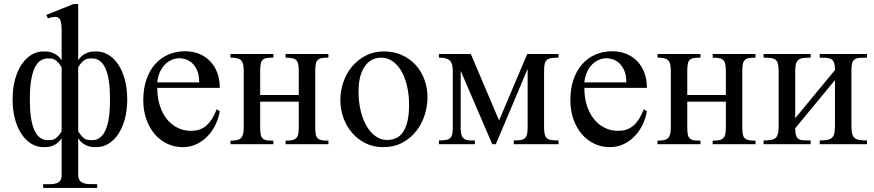

<svg xmlns="http://www.w3.org/2000/svg" viewBox="-20 -715 4333 952"><path d="M610.8 -222.2Q610.8 -168 598.9 -124.3Q586.9 -80.6 566.2 -49.8Q545.4 -19 517.6 -2.2Q489.7 14.6 458 14.6Q449.7 14.6 438.5 13.9Q427.2 13.2 415 8.8Q402.8 4.4 390.4 -4.6Q377.9 -13.7 367.7 -29.8V149.9Q367.7 169.4 375 179.4Q382.3 189.5 395.3 193.6Q408.2 197.8 425.3 198Q442.4 198.2 461.9 198.2V216.8H193.8V198.2H229.5Q246.6 198.2 259 194.3Q271.5 190.4 278.6 180.7Q285.6 170.9 285.6 151.4V-29.8Q275.4 -13.7 262.9 -4.6Q250.5 4.4 238.3 8.8Q226.1 13.2 214.8 13.9Q203.6 14.6 195.3 14.6Q163.6 14.6 135.7 -2.2Q107.9 -19 87.2 -49.8Q66.4 -80.6 54.4 -124.3Q42.5 -168 42.5 -222.2Q42.5 -276.4 54.4 -320.3Q66.4 -364.3 87.2 -395.3Q107.9 -426.3 135.7 -443.1Q163.6 -460 195.3 -460Q203.6 -460 214.8 -459.2Q226.1 -458.5 238.3 -454.1Q250.5 -449.7 262.9 -440.9Q275.4 -432.1 285.6 -416V-564Q285.6 -599.1 279.3 -615.2Q272.9 -631.3 253.4 -631.3Q246.6 -631.3 237.5 -629.6Q228.5 -627.9 217.8 -623.5L209.5 -641.1L344.2 -694.8H367.7V-416Q377.9 -432.1 390.4 -440.9Q402.8 -449.7 415 -454.1Q427.2 -458.5 438.5 -459.2Q449.7 -460 458 -460Q489.7 -460 517.6 -443.1Q545.4 -426.3 566.2 -395.3Q586.9 -364.3 598.9 -320.3Q610.8 -276.4 610.8 -222.2ZM525.4 -222.2Q525.4 -241.2 524.4 -263.9Q523.4 -286.6 520.5 -309.1Q517.6 -331.5 511.5 -352.5Q505.4 -373.5 495.6 -389.6Q485.8 -405.8 471.2 -415.5Q456.5 -425.3 436 -425.3Q426.3 -425.3 418.5 -424.6Q410.6 -423.8 402.8 -419.7Q395 -415.5 386.5 -406.7Q377.9 -397.9 367.7 -381.8V-63.5Q377.9 -47.4 386.5 -38.6Q395 -29.8 402.8 -25.6Q410.6 -21.5 418.5 -20.8Q426.3 -20 436 -20Q456.5 -20 471.2 -29.5Q485.8 -39.1 495.6 -55.2Q505.4 -71.3 511.5 -92Q517.6 -112.8 520.5 -135.3Q523.4 -157.7 524.4 -180.4Q525.4 -203.1 525.4 -222.2ZM285.6 -381.8Q275.4 -397.9 266.8 -406.7Q258.3 -415.5 250.5 -419.7Q242.7 -423.8 234.9 -424.6Q227.1 -425.3 217.8 -425.3Q197.3 -425.3 182.6 -415.5Q168 -405.8 158 -389.6Q147.9 -373.5 142.1 -352.5Q136.2 -331.5 133.1 -309.1Q129.9 -286.6 128.9 -263.9Q127.9 -241.2 127.9 -222.2Q127.9 -202.6 128.9 -180.2Q129.9 -157.7 133.1 -135.3Q136.2 -112.8 142.1 -92Q147.9 -71.3 158 -55.2Q168 -39.1 182.6 -29.5Q197.3 -20 217.8 -20Q227.1 -20 234.9 -20.8Q242.7 -21.5 250.5 -25.6Q258.3 -29.8 266.8 -38.6Q275.4 -47.4 285.6 -63.5Z M967.8 -306.6Q967.8 -343.8 957 -366.9Q946.3 -390.1 931.2 -403.3Q916 -416.5 899.4 -421.4Q882.8 -426.3 870.6 -426.3Q851.1 -426.3 832.3 -418.5Q813.5 -410.6 798.3 -395.5Q783.2 -380.4 772.9 -357.9Q762.7 -335.4 759.8 -306.6ZM1069.8 -163.6Q1064.5 -130.9 1049.6 -98.9Q1034.7 -66.9 1011.2 -41.7Q987.8 -16.6 956.1 -1Q924.3 14.6 885.7 14.6Q846.2 14.6 810.5 -1.7Q774.9 -18.1 748.3 -48.6Q721.7 -79.1 706.1 -122.1Q690.4 -165 690.4 -218.8Q690.4 -275.4 705.8 -320.3Q721.2 -365.2 748.8 -396.5Q776.4 -427.7 814.5 -444.3Q852.5 -460.9 897.9 -460.9Q935.1 -460.9 966.6 -448.5Q998 -436 1021 -412.6Q1043.9 -389.2 1056.9 -355.5Q1069.8 -321.8 1069.8 -279.3H759.8Q759.8 -229.5 772.9 -189.9Q786.1 -150.4 808.6 -123Q831.1 -95.7 860.6 -81.3Q890.1 -66.9 922.9 -66.4Q944.8 -65.9 963.6 -71Q982.4 -76.2 998.5 -88.6Q1014.6 -101.1 1028.6 -121.8Q1042.5 -142.6 1054.2 -173.3Z M1396 0V-17.6Q1416 -17.6 1428.7 -20.3Q1441.4 -22.9 1448.7 -30.3Q1456.1 -37.6 1458.7 -50.5Q1461.4 -63.5 1461.4 -83.5V-210.9H1270V-83.5Q1270 -61 1272.7 -48.1Q1275.4 -35.2 1282.7 -28.3Q1290 -21.5 1302.7 -19.5Q1315.4 -17.6 1335.4 -17.6V0H1122.6V-17.6Q1142.6 -17.6 1155.3 -20.5Q1168 -23.4 1175.3 -31Q1182.6 -38.6 1185.5 -51.3Q1188.5 -64 1188.5 -83.5V-362.8Q1188.5 -382.8 1185.5 -395.8Q1182.6 -408.7 1175.3 -416Q1168 -423.3 1155.3 -426.3Q1142.6 -429.2 1122.6 -429.2V-447.3H1335.4V-429.2Q1315.4 -429.2 1302.7 -427.2Q1290 -425.3 1282.7 -418.5Q1275.4 -411.6 1272.7 -398.4Q1270 -385.3 1270 -362.8V-244.1H1461.4V-362.8Q1461.4 -383.3 1458.7 -396.2Q1456.1 -409.2 1448.7 -416.5Q1441.4 -423.8 1428.7 -426.5Q1416 -429.2 1396 -429.2V-447.3H1608.4V-429.2Q1588.4 -429.2 1575.7 -427Q1563 -424.8 1555.7 -417.7Q1548.3 -410.6 1545.7 -397.5Q1543 -384.3 1543 -362.8V-83.5Q1543 -62 1545.7 -48.8Q1548.3 -35.6 1555.7 -28.8Q1563 -22 1575.7 -19.8Q1588.4 -17.6 1608.4 -17.6V0Z M2008.3 -194.3Q2008.3 -244.1 1998.5 -287.1Q1988.8 -330.1 1970.7 -361.6Q1952.6 -393.1 1926.8 -411.1Q1900.9 -429.2 1868.7 -429.2Q1849.6 -429.2 1829.8 -420.9Q1810.1 -412.6 1793.9 -393.1Q1777.8 -373.5 1767.8 -341.1Q1757.8 -308.6 1757.8 -259.8Q1757.8 -211.9 1767.8 -168.5Q1777.8 -125 1796.4 -92.3Q1814.9 -59.6 1841.1 -40.3Q1867.2 -21 1899.4 -21Q1923.3 -21 1943.6 -30Q1963.9 -39.1 1978 -59.6Q1992.2 -80.1 2000.2 -113.3Q2008.3 -146.5 2008.3 -194.3ZM2099.6 -231.9Q2099.6 -188.5 2085.7 -144.8Q2071.8 -101.1 2044.2 -65.4Q2016.6 -29.8 1975.3 -7.6Q1934.1 14.6 1878.9 14.6Q1832 14.6 1793.2 -4.4Q1754.4 -23.4 1726.3 -55.7Q1698.2 -87.9 1682.9 -130.4Q1667.5 -172.9 1667.5 -219.2Q1667.5 -264.6 1682.4 -307.9Q1697.3 -351.1 1725.3 -384.8Q1753.4 -418.5 1793.5 -439.2Q1833.5 -460 1883.8 -460Q1932.1 -460 1971.7 -442.4Q2011.2 -424.8 2039.8 -394Q2068.4 -363.3 2084 -321.5Q2099.6 -279.8 2099.6 -231.9Z M2527.3 0V-18.6Q2548.3 -18.6 2561.8 -20.8Q2575.2 -22.9 2582.8 -30Q2590.3 -37.1 2593.3 -49.8Q2596.2 -62.5 2596.2 -83.5V-373.5L2438.5 0H2420.9L2264.2 -363.8V-83.5Q2264.2 -42 2275.9 -31.7Q2282.2 -24.9 2290.8 -21.7Q2299.3 -18.6 2315.9 -18.6H2334.5V0H2156.2V-18.6Q2177.7 -18.6 2191.2 -21Q2204.6 -23.4 2212.2 -30.5Q2219.7 -37.6 2222.4 -50.3Q2225.1 -63 2225.1 -83.5V-362.8Q2225.1 -381.8 2221.4 -394.8Q2217.8 -407.7 2209.7 -415.3Q2201.7 -422.9 2188.5 -426Q2175.3 -429.2 2156.2 -429.2V-447.3H2314.5L2454.6 -117.7L2594.2 -447.3H2749.5V-429.2Q2727.5 -429.2 2713.4 -427Q2699.2 -424.8 2691.4 -417.7Q2683.6 -410.6 2680.7 -397.5Q2677.7 -384.3 2677.7 -362.8V-83.5Q2677.7 -61.5 2681.2 -48.6Q2684.6 -35.6 2692.6 -29.1Q2700.7 -22.5 2714.6 -20.5Q2728.5 -18.6 2749.5 -18.6V0Z M3085.4 -306.6Q3085.4 -343.8 3074.7 -366.9Q3064 -390.1 3048.8 -403.3Q3033.7 -416.5 3017.1 -421.4Q3000.5 -426.3 2988.3 -426.3Q2968.8 -426.3 2950 -418.5Q2931.2 -410.6 2916 -395.5Q2900.9 -380.4 2890.6 -357.9Q2880.4 -335.4 2877.4 -306.6ZM3187.5 -163.6Q3182.1 -130.9 3167.2 -98.9Q3152.3 -66.9 3128.9 -41.7Q3105.5 -16.6 3073.7 -1Q3042 14.6 3003.4 14.6Q2963.9 14.6 2928.2 -1.7Q2892.6 -18.1 2866 -48.6Q2839.4 -79.1 2823.7 -122.1Q2808.1 -165 2808.1 -218.8Q2808.1 -275.4 2823.5 -320.3Q2838.9 -365.2 2866.5 -396.5Q2894 -427.7 2932.1 -444.3Q2970.2 -460.9 3015.6 -460.9Q3052.7 -460.9 3084.2 -448.5Q3115.7 -436 3138.7 -412.6Q3161.6 -389.2 3174.6 -355.5Q3187.5 -321.8 3187.5 -279.3H2877.4Q2877.4 -229.5 2890.6 -189.9Q2903.8 -150.4 2926.3 -123Q2948.7 -95.7 2978.3 -81.3Q3007.8 -66.9 3040.5 -66.4Q3062.5 -65.9 3081.3 -71Q3100.1 -76.2 3116.2 -88.6Q3132.3 -101.1 3146.2 -121.8Q3160.2 -142.6 3171.9 -173.3Z M3513.7 0V-17.6Q3533.7 -17.6 3546.4 -20.3Q3559.1 -22.9 3566.4 -30.3Q3573.7 -37.6 3576.4 -50.5Q3579.1 -63.5 3579.1 -83.5V-210.9H3387.7V-83.5Q3387.7 -61 3390.4 -48.1Q3393.1 -35.2 3400.4 -28.3Q3407.7 -21.5 3420.4 -19.5Q3433.1 -17.6 3453.1 -17.6V0H3240.2V-17.6Q3260.3 -17.6 3272.9 -20.5Q3285.6 -23.4 3293 -31Q3300.3 -38.6 3303.2 -51.3Q3306.2 -64 3306.2 -83.5V-362.8Q3306.2 -382.8 3303.2 -395.8Q3300.3 -408.7 3293 -416Q3285.6 -423.3 3272.9 -426.3Q3260.3 -429.2 3240.2 -429.2V-447.3H3453.1V-429.2Q3433.1 -429.2 3420.4 -427.2Q3407.7 -425.3 3400.4 -418.5Q3393.1 -411.6 3390.4 -398.4Q3387.7 -385.3 3387.7 -362.8V-244.1H3579.1V-362.8Q3579.1 -383.3 3576.4 -396.2Q3573.7 -409.2 3566.4 -416.5Q3559.1 -423.8 3546.4 -426.5Q3533.7 -429.2 3513.7 -429.2V-447.3H3726.1V-429.2Q3706.1 -429.2 3693.4 -427Q3680.7 -424.8 3673.3 -417.7Q3666 -410.6 3663.3 -397.5Q3660.6 -384.3 3660.6 -362.8V-83.5Q3660.6 -62 3663.3 -48.8Q3666 -35.6 3673.3 -28.8Q3680.7 -22 3693.4 -19.8Q3706.1 -17.6 3726.1 -17.6V0Z M4044.4 0V-18.6Q4067.9 -18.6 4082.5 -21.5Q4097.2 -24.4 4105.7 -32.7Q4114.3 -41 4117.2 -55.7Q4120.1 -70.3 4120.1 -93.8V-317.9L3922.9 -79.1Q3922.9 -56.2 3927 -43.7Q3931.2 -31.2 3940.4 -25.6Q3949.7 -20 3964.4 -19.3Q3979 -18.6 3999.5 -18.6V0H3766.1V-18.6Q3790 -18.6 3804.7 -21.5Q3819.3 -24.4 3827.4 -32.7Q3835.4 -41 3838.1 -55.7Q3840.8 -70.3 3840.8 -93.8V-361.8Q3840.8 -384.8 3837.4 -398.2Q3834 -411.6 3825.4 -418.5Q3816.9 -425.3 3802.5 -427.2Q3788.1 -429.2 3766.1 -429.2V-447.3H3999.5V-429.2Q3977.5 -429.2 3962.9 -427.2Q3948.2 -425.3 3939.2 -418.5Q3930.2 -411.6 3926.5 -398.2Q3922.9 -384.8 3922.9 -361.8V-128.9L4120.1 -367.7Q4120.1 -390.1 4116 -402.6Q4111.8 -415 4102.8 -420.9Q4093.8 -426.8 4079.3 -428Q4064.9 -429.2 4044.4 -429.2V-447.3H4278.8V-429.2Q4257.3 -429.2 4242.7 -428.2Q4228 -427.2 4218.8 -421.4Q4209.5 -415.5 4205.6 -403.1Q4201.7 -390.6 4201.7 -367.7V-93.8Q4201.7 -69.8 4204.8 -54.9Q4208 -40 4216.6 -32Q4225.1 -23.9 4240 -21.2Q4254.9 -18.6 4278.8 -18.6V0Z"/></svg>

Font: Doulos SIL
Style: Regular
Weight: 400
Designer: Walt Agee, Victor Gaultney, Peter Martin, Debbi Hosken
Foundry: SIL International
Version: Version 4.110; 2011; Maintenance release